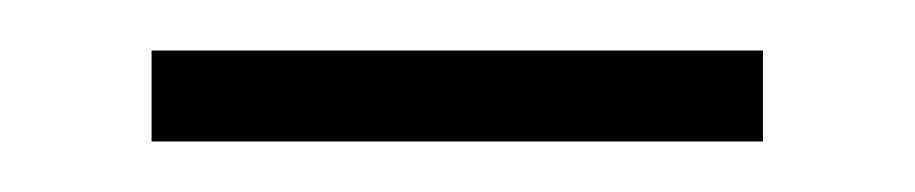

<svg xmlns="http://www.w3.org/2000/svg" viewBox="-20 -309 362 76"><path d="M40 -253V-289H282V-253Z"/></svg>

Font: Noto Sans Symbols ExtraLight
Style: Regular
Weight: 250
Version: Version 2.002